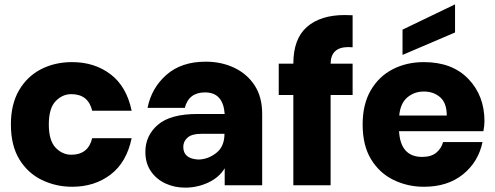

<svg xmlns="http://www.w3.org/2000/svg" viewBox="-20 -850 2273 881"><path d="M311 7Q237 7 172.5 -24Q108 -55 69 -118.5Q30 -182 30 -279Q30 -372 67.5 -436Q105 -500 168.5 -532.5Q232 -565 311 -565Q414 -565 487.5 -509Q561 -453 584 -342H403Q385 -418 307 -418Q266 -418 235 -385.5Q204 -353 204 -279Q204 -205 235 -172.5Q266 -140 307 -140Q385 -140 403 -216H584Q561 -105 487.5 -49Q414 7 311 7Z M829 11Q781 11 739.5 -8Q698 -27 672.5 -64Q647 -101 647 -153Q647 -228 704.5 -277.5Q762 -327 886 -327H1011Q1004 -426 921 -426Q846 -426 828 -355H657Q675 -446 743.5 -506.5Q812 -567 924 -567Q996 -567 1055 -539Q1114 -511 1148.5 -458Q1183 -405 1183 -328V0H1011V-78Q986 -36 936 -12.5Q886 11 829 11ZM889 -118Q933 -118 971.5 -147.5Q1010 -177 1010 -236H904Q860 -236 840.5 -218.5Q821 -201 821 -176Q821 -122 889 -118Z M1497 0H1326V-414H1259V-558H1326Q1326 -672 1388.5 -726.5Q1451 -781 1562 -781L1598 -780V-633L1579 -634Q1498 -634 1497 -558H1598V-414H1497Z M1644 0ZM1644 0ZM1925 7Q1851 7 1786.5 -24Q1722 -55 1683 -118.5Q1644 -182 1644 -279Q1644 -372 1681.5 -436Q1719 -500 1782.5 -532.5Q1846 -565 1925 -565Q2055 -565 2129 -488Q2203 -411 2203 -294Q2203 -273 2198 -248H1811Q1818 -130 1917 -130Q1959 -130 1982.5 -150Q2006 -170 2013 -198H2194Q2175 -107 2104.5 -50Q2034 7 1925 7ZM2030 -320Q2030 -377 2000 -403.5Q1970 -430 1925 -430Q1881 -430 1849 -403Q1817 -376 1812 -320ZM1827 -598V-714L2068 -830V-701Z"/></svg>

Font: Ulagadi Sans
Style: Bold
Weight: 700
Designer: Ninad Kale (Devanagari), Jonny Pinhorn (Latin)
Foundry: Indian Type Foundry
Version: Version 3.01;March 29, 2020;FontCreator 12.0.0.2522 64-bit; 